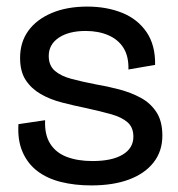

<svg xmlns="http://www.w3.org/2000/svg" viewBox="-20 -550 542 583"><path d="M257 13Q207 13 165 2.5Q123 -8 93.5 -30.5Q64 -53 48.5 -88.5Q33 -124 36 -173L117 -185Q115 -141 132.5 -113.5Q150 -86 183 -73.5Q216 -61 261 -61Q320 -61 352.5 -80.5Q385 -100 385 -135Q385 -163 367.5 -178.5Q350 -194 318 -203Q286 -212 245 -221Q206 -229 169 -238.5Q132 -248 103.5 -264.5Q75 -281 58 -307Q41 -333 41 -374Q41 -422 66 -456.5Q91 -491 137 -510.5Q183 -530 245 -530Q304 -530 351 -511Q398 -492 425 -452.5Q452 -413 451 -353L370 -339Q371 -379 355 -404.5Q339 -430 309 -443Q279 -456 240 -456Q189 -456 158.5 -435.5Q128 -415 128 -380Q128 -351 146.5 -335Q165 -319 197 -310.5Q229 -302 270 -294Q306 -288 342 -278.5Q378 -269 407.5 -253Q437 -237 455 -209.5Q473 -182 473 -138Q473 -91 446.5 -57Q420 -23 372 -5Q324 13 257 13Z"/></svg>

Font: Bricolage Grotesque 72pt
Style: Regular
Weight: 400
Version: Version 1.001;gftools[0.9.33.dev8+g029e19f]